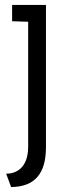

<svg xmlns="http://www.w3.org/2000/svg" viewBox="-20 -720 247 777"><path d="M25 37C121 36 166 -18 166 -124V-700H29V-634L94 -632V-127C94 -37 42 -17 5 -17Z"/></svg>

Font: Advent Pro
Style: Medium
Weight: 500
Designer: Andreas Kalpakidis
Foundry: Andreas Kalpakidis
Version: Version 2.002 2008